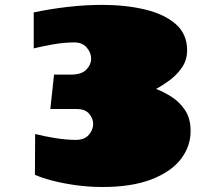

<svg xmlns="http://www.w3.org/2000/svg" viewBox="-20 -745 839 784"><path d="M397.9 18.6Q344.2 18.6 292.2 11.5Q240.2 4.4 196.3 -6.8Q152.3 -18.1 122.6 -31.2L123.5 -197.8Q162.6 -188 207 -180.9Q251.5 -173.8 289.6 -173.8Q324.7 -173.8 342.5 -194.3Q360.4 -214.8 360.4 -238.8Q360.4 -261.7 343.8 -280.8Q327.1 -299.8 293 -299.8H185.5L200.7 -440.4H270Q313 -440.4 332.5 -460.7Q352.1 -481 352.1 -505.4Q352.1 -530.3 334 -551Q315.9 -571.8 283.2 -571.8Q241.2 -571.8 196 -563.7Q150.9 -555.7 117.7 -547.4V-694.3Q187.5 -709 258.5 -717Q329.6 -725.1 396 -725.1Q492.7 -725.1 571.8 -706.3Q650.9 -687.5 697.5 -646.7Q744.1 -606 744.1 -540Q744.1 -500 723.1 -469.5Q702.1 -439 672.6 -417.2Q643.1 -395.5 617.2 -381.8Q646 -371.1 679 -350.6Q711.9 -330.1 735.1 -295.9Q758.3 -261.7 758.3 -210Q758.3 -146.5 718 -94.7Q677.7 -43 597.7 -12.2Q517.6 18.6 397.9 18.6Z"/></svg>

Font: Seymour One
Style: Regular
Weight: 400
Designer: Vernon Adams
Foundry: Vernon Adams
Version: Version 1.100; ttfautohint (v1.8.4.7-5d5b);gftools[0.9.33]